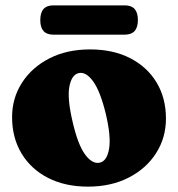

<svg xmlns="http://www.w3.org/2000/svg" viewBox="-20 -681 664 715"><path d="M315.5 -497Q401 -497 464.5 -464.5Q528 -432 563 -374Q598 -316 598 -239.5Q598 -168 561.2 -110.5Q524.5 -53 459 -19.5Q393.5 14 307.5 14Q222.5 14 159 -18.5Q95.5 -51 60.2 -109.5Q25 -168 25 -245Q25 -315.5 61.8 -372.8Q98.5 -430 163.8 -463.5Q229 -497 315.5 -497ZM352.5 -75.5Q378.5 -82 386.2 -127Q394 -172 374 -257Q353.5 -341.5 326.5 -378.5Q299.5 -415.5 272 -408.5Q246.5 -402 238.2 -358Q230 -314 250.5 -227Q270 -142 297.2 -105.2Q324.5 -68.5 352.5 -75.5ZM130 -606Q130 -661 178 -661H445.5Q493.5 -661 493.5 -606.5Q493.5 -552 445.5 -552H178Q130 -552 130 -606Z"/></svg>

Font: Fraunces 9pt Soft Black
Style: Regular
Weight: 900
Version: Version 1.000;[b76b70a41]